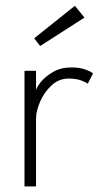

<svg xmlns="http://www.w3.org/2000/svg" viewBox="-20 -662 380 682"><path d="M108 0H67V-410.5H108V-334.5H105.5Q107.5 -348 123.5 -368.8Q139.5 -389.5 167.8 -406Q196 -422.5 233.5 -422.5Q262.5 -422.5 282.8 -415.2Q303 -408 310.5 -401L291.5 -364.5Q284.5 -370.5 266.8 -376.8Q249 -383 224 -383Q189.5 -383 163.2 -358.8Q137 -334.5 122.5 -301Q108 -267.5 108 -240ZM122.5 -498.5 101.5 -526 246 -641.5 280 -599.5Z"/></svg>

Font: League Spartan Thin ExtraLight
Style: Regular
Weight: 250
Version: Version 2.002